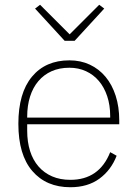

<svg xmlns="http://www.w3.org/2000/svg" viewBox="-20 -773 577 805"><path d="M275 12Q174 12 115.5 -56Q57 -124 57 -254Q57 -383 114 -451.5Q171 -520 271 -520Q318 -520 356.5 -502Q395 -484 422.5 -451Q450 -418 465 -371.5Q480 -325 480 -268V-252H94V-225Q94 -178 106 -140Q118 -102 141.5 -75Q165 -48 198.5 -33.5Q232 -19 275 -19Q396 -19 442 -135L469 -120Q446 -60 397 -24Q348 12 275 12ZM271 -489Q229 -489 196.5 -474.5Q164 -460 141 -433Q118 -406 106 -368Q94 -330 94 -284V-280H442V-286Q442 -332 429.5 -369.5Q417 -407 394.5 -433.5Q372 -460 340.5 -474.5Q309 -489 271 -489ZM251 -602 127 -737 148 -753 272 -629 396 -753 417 -737 293 -602Z"/></svg>

Font: IBM Plex Sans ExtLt
Style: Regular
Weight: 200
Designer: Mike Abbink, Paul van der Laan, Pieter van Rosmalen
Foundry: Bold Monday
Version: Version 3.005